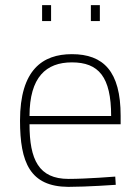

<svg xmlns="http://www.w3.org/2000/svg" viewBox="-20 -720 542 748"><path d="M369 -638V-700H334V-638ZM179 -638V-700H144V-638ZM95 -268C95 -420 160 -477 260 -477C364 -477 413 -421 413 -268H95ZM247 -23C131 -23 95 -98 95 -236H450V-269C450 -442 383 -509 260 -509C146 -509 58 -448 58 -250C58 -87 97 7 246 8C319 8 431 0 431 0L429 -32C429 -32 317 -23 247 -23Z"/></svg>

Font: RazerF5 Thin
Style: Regular
Weight: 250
Foundry: Razer Inc.
Version: Version 2